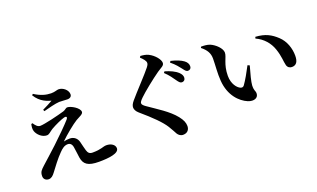

<svg xmlns="http://www.w3.org/2000/svg" viewBox="-89 -1340 3179 1925"><g transform="rotate(-20 1500.0 -378.0)"><path d="M714.8 38.6C820.1 38.6 929.2 26.2 929.2 -28.2C929.2 -66.6 888.2 -92.6 839.3 -92.6C801.1 -92.6 782.2 -70.4 686.2 -70.4C654.6 -70.4 639.3 -83.6 629.4 -115.7C622.8 -136.5 612.5 -180.9 604.2 -214.4C593.4 -254.7 560.6 -281.3 517 -281.3C496.1 -281.3 471.7 -278.4 452.4 -273.4C508.3 -328.6 601.7 -404.8 646.1 -431.5C681.1 -452.2 724.4 -466.2 724.4 -491C724.4 -535.1 636.7 -583.7 601.7 -583.7C583.3 -583.7 574.6 -566.3 551.5 -559.3C487.8 -540.2 329.7 -501.5 284 -501.5C257.2 -501.5 236.3 -526.2 219.1 -553.4L205.3 -549.4C199.4 -522.9 196.2 -498.2 204.1 -474.4C216.8 -436.3 262 -389.3 314.1 -389.3C340.6 -389.3 353.5 -409.9 387.7 -431.3C435.6 -459.4 503.1 -489.2 532.6 -497.2C561.8 -506.1 573.2 -493.7 552.7 -469.8C514.5 -426.1 426.9 -339.2 352.1 -269.3C305.4 -225.1 222.7 -152.4 181.4 -114.4C147.9 -83.1 128.6 -67.6 128.6 -20.4C128.6 12.6 153.6 30.6 181.7 30.6C209.3 30.6 228.8 13.4 250.6 -16C285.8 -62.4 338.3 -134.9 387.5 -183.4C415.6 -212.8 443.6 -234.8 478.5 -234.8C503.8 -234.8 521.9 -219.1 527.5 -185.2C533.5 -149.2 537.7 -109.5 543.2 -70.3C554.9 6.1 597.6 38.6 714.8 38.6ZM366 -643.1 372.8 -625.9C418.6 -637.8 503.5 -660.7 543.6 -662.1C568.7 -662.9 596.9 -658.1 631.4 -658.1C663.1 -658.1 677.4 -676.1 677.4 -695.1C677.4 -743.1 626 -783.6 580.1 -783.6C561.9 -783.6 540 -770.6 498.1 -770.9C444.4 -771.7 389.2 -786.1 323.5 -828.7L311.4 -817.4C364.9 -730.1 438.1 -711.7 475.9 -700.1C447.9 -683.5 406.7 -662.5 366 -643.1Z M1767.5 -426.2C1792.2 -426.2 1805.8 -442.7 1805.8 -464.6C1805.8 -484.3 1797 -501.6 1776.1 -521.9C1744.3 -551.4 1696.9 -573 1640.6 -589.5L1630 -575.6C1674.2 -534.9 1701 -493.8 1720.8 -465.8C1737.7 -441.6 1750.6 -426.2 1767.5 -426.2ZM1600.2 72.9C1652.2 72.9 1669.8 36.2 1669.8 4.2C1669.8 -30.1 1657.2 -62.6 1622.7 -106.3C1554.3 -192.5 1442.3 -257.9 1346.5 -325.5C1325.7 -340.1 1310.6 -353.6 1310.6 -368C1310.6 -380.5 1320 -393.4 1346.3 -419.3C1388.8 -461.3 1507.1 -556.8 1580.1 -607.7C1623.5 -637.1 1654.2 -645.1 1654.2 -676.4C1654.2 -711.7 1607.4 -770.1 1550 -798.5C1525.7 -810.7 1496.8 -815 1465.9 -817.3L1456.5 -802.4C1485 -776.3 1507.4 -750.6 1507.4 -729C1507.4 -715.1 1501.4 -703.9 1486.3 -684.4C1447.5 -633.7 1303.6 -483.2 1250.3 -418.9C1229.7 -393.9 1220.9 -375.2 1220.9 -354.8C1220.9 -335.5 1232.7 -311.1 1257.2 -290.5C1374.4 -190.2 1452.4 -113.2 1491.5 -50.6C1518 -7.4 1529.2 15.7 1541.4 37.6C1553 56.6 1573.6 72.9 1600.2 72.9ZM1865.7 -513.8C1887.1 -513.8 1901 -528.1 1901 -550.1C1901 -574.1 1889.7 -595.2 1864.9 -613.6C1836.3 -635.1 1791.6 -653.1 1733.1 -667.1L1722.7 -652.9C1773.5 -611.8 1796.8 -579.1 1815.7 -555.3C1835.5 -529.3 1845.5 -513.8 1865.7 -513.8Z M2322.8 -22.6C2385.7 3 2433.2 -20.2 2433.2 -65.7C2433.2 -97.3 2416.9 -95.1 2418.7 -155.7C2420.1 -190.6 2442.3 -276 2464.8 -353.1L2443.8 -362.4C2409.1 -295.9 2373.2 -231.3 2339.5 -184.3C2328.6 -169.8 2314.9 -168.6 2299.9 -175.1C2267.5 -189.1 2222.1 -241.9 2222.1 -328.7C2222.1 -454.5 2274.6 -510.3 2274.6 -559.2C2274.6 -605.5 2214.7 -661.5 2164.2 -683.1C2134.6 -695.2 2096.3 -697 2069.7 -696.4L2064.5 -684.5C2117.7 -642.2 2142.1 -600.9 2142.1 -543.5C2142.1 -474.9 2132 -386.9 2138.5 -307.7C2150.2 -146.8 2242.2 -56.6 2322.8 -22.6ZM2857.4 -192.8C2905.8 -192.8 2926.7 -226.8 2926.7 -289.7C2926.7 -366.6 2899.4 -451.1 2838.5 -507.5C2779.5 -562.4 2720.2 -597.1 2614.9 -603.1L2610 -586.3C2689.2 -550.7 2743.2 -486.3 2768.4 -412.9C2797.9 -328.6 2794.5 -273.7 2806.1 -231.1C2814.2 -204 2836.1 -192.8 2857.4 -192.8Z"/></g></svg>

Font: Source Han Serif CN VF
Style: Regular
Weight: 250
Designer: Ryoko NISHIZUKA 西塚涼子 (kana & ideographs); Frank Grießhammer (Latin, Greek & Cyrillic); Wenlong ZHANG 张文龙 (bopomofo); San
Foundry: Adobe
Version: Version 2.002;hotconv 1.1.0;makeotfexe 2.6.0